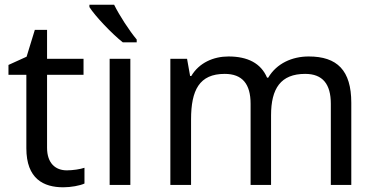

<svg xmlns="http://www.w3.org/2000/svg" viewBox="-20 -786 1594 816"><path d="M264 -62C215 -62 180 -93 180 -158V-468H335V-536H180V-659H128L93 -545L16 -510V-468H92V-156C92 -26 165 10 249 10C281 10 320 3 339 -6V-73C322 -67 290 -62 264 -62Z M465 -766H360V-756C383 -719 456 -642 502 -606H561V-618C530 -655 487 -721 465 -766ZM534 0V-536H446V0Z M1292 -546C1222 -546 1156 -517 1120 -456H1115C1089 -517 1033 -546 951 -546C887 -546 826 -519 793 -463H788L775 -536H704V0H792V-278C792 -403 827 -472 935 -472C1010 -472 1045 -429 1045 -345V0H1132V-296C1132 -410 1173 -472 1277 -472C1351 -472 1386 -429 1386 -345V0H1473V-349C1473 -487 1413 -546 1292 -546Z"/></svg>

Font: Noto Sans Mro
Style: Regular
Weight: 400
Designer: Monotype Design Team
Foundry: Monotype Imaging Inc.
Version: Version 2.001